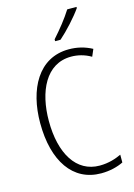

<svg xmlns="http://www.w3.org/2000/svg" viewBox="-140 -1018 766 1099"><g transform="rotate(-15 243.0 -468.5)"><path d="M428 -940V-947H373C343 -899 302 -848 259 -800V-789H291C336 -828 396 -894 428 -940ZM324 -680C361 -680 402 -671 441 -648L459 -690C416 -713 371 -724 322 -724C141 -724 55 -557 55 -358C55 -132 152 10 319 10C371 10 417 -2 451 -19V-65C419 -50 376 -35 322 -35C184 -35 106 -163 106 -357C106 -530 174 -680 324 -680Z"/></g></svg>

Font: Noto Sans Armenian Condensed ExtraLight
Style: Regular
Weight: 200
Width: 3
Designer: Monotype Design Team
Foundry: Monotype Imaging Inc.
Version: Version 2.008